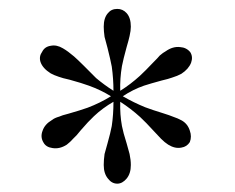

<svg xmlns="http://www.w3.org/2000/svg" viewBox="-20 -582 540 442"><path d="M218.8 -520.5Q218.8 -510.7 220.7 -497.1Q222.7 -489.3 227.5 -471.7Q234.4 -444.3 237.3 -428.7Q241.2 -400.4 241.2 -373Q219.7 -386.7 201.2 -402.3Q191.4 -412.1 172.9 -430.7Q158.2 -445.3 150.4 -452.1Q136.7 -463.9 125 -470.7Q110.4 -479.5 96.7 -476.6Q83 -474.6 77.1 -462.9Q69.3 -452.1 73.2 -439.5Q78.1 -424.8 96.7 -413.1Q103.5 -409.2 115.2 -405.3Q123 -402.3 140.6 -398.4Q168.9 -390.6 184.6 -384.8Q211.9 -375 235.4 -360.4Q210 -344.7 181.6 -334Q165 -328.1 137.7 -320.3Q122.1 -316.4 116.2 -313.5Q105.5 -310.5 99.6 -305.7Q83 -295.9 78.1 -281.2Q72.3 -266.6 80.1 -253.9Q85.9 -243.2 100.6 -241.2Q117.2 -238.3 133.8 -249Q141.6 -254.9 149.4 -263.7Q155.3 -268.6 166 -282.2Q183.6 -302.7 196.3 -314.5Q215.8 -333 241.2 -347.7Q241.2 -318.4 237.3 -292Q234.4 -276.4 227.5 -252Q222.7 -235.4 220.7 -227.5Q218.8 -213.9 218.8 -202.1Q218.8 -182.6 228.5 -170.9Q237.3 -159.2 250 -159.2Q261.7 -159.2 271.5 -170.9Q281.2 -182.6 281.2 -202.1Q281.2 -213.9 278.3 -227.5Q276.4 -235.4 271.5 -252Q263.7 -276.4 260.7 -292Q255.9 -318.4 256.8 -347.7Q281.2 -332 302.7 -312.5Q315.4 -300.8 335 -279.3Q345.7 -267.6 350.6 -262.7Q359.4 -253.9 367.2 -249Q382.8 -239.3 397.5 -242.2Q410.2 -244.1 417 -254.9Q421.9 -267.6 417 -281.2Q412.1 -296.9 398.4 -304.7Q389.6 -309.6 377.9 -313.5Q371.1 -316.4 355.5 -321.3Q330.1 -329.1 314.5 -335Q288.1 -345.7 262.7 -360.4Q286.1 -376 311.5 -384.8Q326.2 -389.6 351.6 -396.5Q368.2 -400.4 376 -403.3Q388.7 -407.2 397.5 -412.1Q414.1 -422.9 419.9 -437.5Q424.8 -451.2 418 -461.9Q409.2 -472.7 394.5 -473.6Q377.9 -475.6 361.3 -463.9Q355.5 -460.9 347.7 -454.1Q343.8 -449.2 333 -438.5Q314.5 -418.9 301.8 -407.2Q280.3 -387.7 256.8 -373Q255.9 -401.4 260.7 -429.7Q263.7 -445.3 271.5 -473.6Q276.4 -490.2 278.3 -499Q281.2 -511.7 281.2 -520.5Q281.2 -541 271.5 -551.8Q262.7 -561.5 250 -561.5Q236.3 -561.5 228.5 -551.8Q218.8 -541 218.8 -520.5Z"/></svg>

Font: Batang
Style: Regular
Weight: 400
Version: Version 2.21